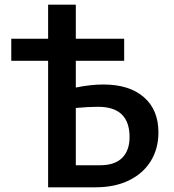

<svg xmlns="http://www.w3.org/2000/svg" viewBox="-20 -798 740 818"><path d="M655 -234Q655 -165 622.5 -112Q590 -59 529.5 -29.5Q469 0 387 0H185V-539H28V-633H185V-778H303V-633H509V-539H303V-425Q366 -438 420 -438Q531 -438 593 -384Q655 -330 655 -234ZM532 -214Q532 -343 398 -343Q356 -343 303 -338V-94H407Q469 -94 500.5 -125.5Q532 -157 532 -214Z"/></svg>

Font: Ysabeau Infant
Style: Bold
Weight: 700
Designer: Christian Thalmann (Catharsis Fonts)
Version: Version 0.003